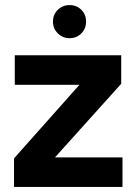

<svg xmlns="http://www.w3.org/2000/svg" viewBox="-20 -734 547 754"><path d="M35 0V-112L292 -401H38V-517H456V-405L196 -116H461V0ZM253 -584Q226 -584 207 -603Q188 -622 188 -649Q188 -677 207 -695.5Q226 -714 253 -714Q281 -714 299.5 -695.5Q318 -677 318 -649Q318 -622 299.5 -603Q281 -584 253 -584Z"/></svg>

Font: DM Sans 11pt ExtraBold
Style: Regular
Weight: 800
Version: Version 4.004;gftools[0.9.30]